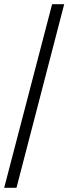

<svg xmlns="http://www.w3.org/2000/svg" viewBox="-20 -780 328 921"><path d="M0 121 230 -760H288L59 121Z"/></svg>

Font: Noto Serif Dogra
Style: Regular
Weight: 400
Designer: Ek Type
Foundry: Ek Type
Version: Version 1.005